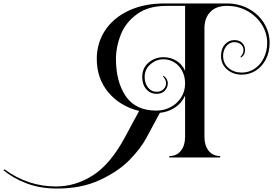

<svg xmlns="http://www.w3.org/2000/svg" viewBox="-510 -816 1609 1111"><path d="M-484 164Q-348 263 -186 263Q-74 263 27 199Q128 135 212 -20L295 -174Q185 -201 117.5 -281Q50 -361 50 -475Q50 -566 97.5 -639Q145 -712 234 -754Q323 -796 442 -796H803Q872 -796 928.5 -765.5Q985 -735 1017.5 -682.5Q1050 -630 1050 -568Q1050 -514 1028 -472Q1006 -430 969.5 -407Q933 -384 889 -384Q839 -384 804 -414Q769 -444 769 -493Q769 -534 791.5 -559Q814 -584 846 -584Q875 -584 891.5 -567.5Q908 -551 908 -526Q908 -497 884 -483L881 -487Q888 -493 893.5 -503.5Q899 -514 899 -526Q899 -546 884 -559Q869 -572 846 -572Q818 -572 799.5 -548.5Q781 -525 781 -493Q781 -449 812.5 -422.5Q844 -396 889 -396Q930 -396 963.5 -418.5Q997 -441 1016.5 -480.5Q1036 -520 1036 -568Q1036 -624 1005.5 -673Q975 -722 922 -752Q869 -782 803 -782Q740 -782 706.5 -746.5Q673 -711 673 -652V-23Q673 25 697 56Q721 87 764 87V95H470V87Q513 87 537 56Q561 25 561 -23V-263Q542 -220 503 -194Q464 -168 415 -163L338 -20Q304 44 238.5 110.5Q173 177 67 226Q-39 275 -179 275Q-278 275 -356.5 245Q-435 215 -490 169ZM561 -333Q561 -373 544.5 -405Q528 -437 499 -455Q470 -473 436 -473Q394 -473 360.5 -444Q327 -415 327 -370Q327 -335 346 -310Q365 -285 397 -285Q420 -285 435.5 -299.5Q451 -314 451 -334Q451 -346 445.5 -356.5Q440 -367 433 -373L436 -377Q447 -371 454 -359Q461 -347 461 -334Q461 -309 443.5 -291Q426 -273 397 -273Q360 -273 336.5 -300Q313 -327 313 -370Q313 -423 350 -454Q387 -485 436 -485Q477 -485 510.5 -464.5Q544 -444 561 -406V-782H452Q348 -782 282.5 -734Q217 -686 189 -616Q161 -546 161 -476Q161 -342 218 -259Q275 -176 395 -176Q438 -176 476 -195.5Q514 -215 537.5 -251Q561 -287 561 -333Z"/></svg>

Font: Myanmar April Display
Style: Regular
Weight: 400
Designer: Khon Soe Zaw Thu
Foundry: Myanmar OS
Version: Version 2.50 April 12, 2019